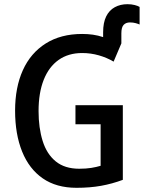

<svg xmlns="http://www.w3.org/2000/svg" viewBox="-20 -886 686 916"><path d="M588 -866Q607 -866 622.5 -862Q638 -858 646 -853V-769Q640 -772 627.5 -775.5Q615 -779 600 -779Q581 -779 570 -767.5Q559 -756 559 -727V-679L522 -592Q490 -611 451.5 -622Q413 -633 372 -633Q306 -633 259.5 -600Q213 -567 188.5 -505Q164 -443 164 -356Q164 -276 183.5 -213.5Q203 -151 246 -116Q289 -81 358 -81Q391 -81 415.5 -85Q440 -89 460 -95V-293H340V-384H566V-28Q515 -9 462 0.5Q409 10 345 10Q249 10 184 -35Q119 -80 85.5 -163Q52 -246 52 -358Q52 -469 89 -551Q126 -633 198 -678.5Q270 -724 372 -724Q399 -724 423.5 -720.5Q448 -717 472 -709V-732Q472 -778 486.5 -807.5Q501 -837 527.5 -851.5Q554 -866 588 -866Z"/></svg>

Font: Noto Sans Display SemiCondensed Medium
Style: Regular
Weight: 500
Width: 4
Designer: Monotype Design Team
Foundry: Monotype Imaging Inc.
Version: Version 2.003